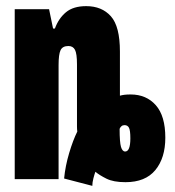

<svg xmlns="http://www.w3.org/2000/svg" viewBox="-20 -584 570 626"><path d="M189 -2Q193 -43 205.5 -85Q218 -127 232 -155Q231 -163 231 -172Q231 -181 231 -191V-374Q231 -409 224.5 -421.5Q218 -434 203 -434Q184 -434 177.5 -420.5Q171 -407 171 -372V0H28V-554H140L153 -491H159Q171 -524 195 -544Q219 -564 261 -564Q312 -564 341.5 -531Q371 -498 371 -416V-272Q378 -274 386 -275Q394 -276 406 -276Q457 -276 488 -241Q519 -206 519 -135Q519 -69 486.5 -29.5Q454 10 389 10Q350 10 327 -1.5Q304 -13 291 -24Q288 -16 284.5 -2.5Q281 11 281 22ZM388 -90Q405 -90 405 -133Q405 -159 400.5 -167.5Q396 -176 386 -176Q380 -176 376 -172.5Q372 -169 370 -164Q370 -120 374.5 -105Q379 -90 388 -90Z"/></svg>

Font: Noto Sans Mono Condensed Black
Style: Regular
Weight: 900
Width: 3
Designer: Monotype Design Team
Foundry: Monotype Imaging Inc.
Version: Version 2.014